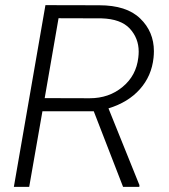

<svg xmlns="http://www.w3.org/2000/svg" viewBox="-20 -731 661 751"><path d="M461.4 0H524.9L525.4 -6.8L404.3 -307.1C455.6 -322.8 496.6 -347.7 527.3 -382.3C558.1 -417 575.7 -458 580.6 -505.4C581.5 -514.2 582 -522.5 582 -530.8C582 -581.5 564 -624.5 528.3 -658.7C492.7 -693.4 439 -710.4 368.2 -710.4L157.7 -710.9L34.2 0H94.2L146 -295.9H346.7ZM209 -659.7 377 -659.2C427.2 -657.7 463.9 -644.5 487.3 -619.6C510.7 -594.2 522.5 -564 522.5 -529.3C522.5 -521.5 522 -514.2 521 -505.9C515.6 -458.5 495.1 -420.4 459.5 -391.1C423.8 -361.3 380.9 -346.7 330.6 -346.7L154.8 -347.2Z"/></svg>

Font: Roboto Light
Style: Italic
Weight: 300
Italic angle: -12°
Designer: Google
Version: Version 2.137; 2017